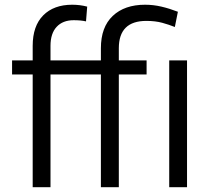

<svg xmlns="http://www.w3.org/2000/svg" viewBox="-20 -780 881 800"><path d="M190.4 0H116.2V-469.7H30.3V-528.3H116.2V-588.9Q116.2 -671.9 160.2 -716.1Q204.1 -760.3 280.8 -760.3Q313.5 -760.3 343.3 -752.4L338.4 -690.9Q317.4 -695.8 287.1 -695.8Q241.7 -695.8 216.1 -668.2Q190.4 -640.6 190.4 -588.9V-528.3H400.4V-579.1Q400.4 -667 449.7 -713.6Q499 -760.3 584.5 -760.3Q619.1 -760.3 652.6 -752.4Q686 -744.6 721.2 -731L708.5 -667.5Q684.6 -677.2 655.8 -685.1Q627 -692.9 589.8 -692.9Q475.1 -692.9 475.1 -579.1V-528.3H590.8V-469.7H475.1V0H400.4V-469.7H190.4ZM759.3 -528.3V0H685.1V-528.3Z"/></svg>

Font: Vazirmatn UI Light
Style: Regular
Weight: 300
Designer: Saber Rastikerdar
Foundry: Saber Rastikerdar
Version: Version 33.003